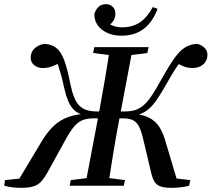

<svg xmlns="http://www.w3.org/2000/svg" viewBox="-43 -890 1014 920"><path d="M59 10Q36 10 16 7.5Q-4 5 -23 0L-19 -27L98 -39L42 -21L151 -203Q179 -252 211 -283.5Q243 -315 286 -330Q329 -345 392 -346L398 -331Q367 -334 345 -342.5Q323 -351 308 -367Q293 -383 282.5 -409Q272 -435 264 -471Q257 -505 250 -529.5Q243 -554 236 -575.5Q229 -597 217 -618L245 -590Q235 -585 222 -578.5Q209 -572 194.5 -568Q180 -564 163 -564Q137 -564 120.5 -578Q104 -592 104 -613Q104 -641 122.5 -658Q141 -675 169 -680Q204 -678 226.5 -660.5Q249 -643 264.5 -602Q280 -561 294 -488Q302 -449 312.5 -423.5Q323 -398 337.5 -383.5Q352 -369 372.5 -362.5Q393 -356 420 -356H483L479 -323H407Q383 -323 364 -318Q345 -313 330 -301Q315 -289 302 -271Q289 -253 275 -228L187 -68Q171 -39 155.5 -21.5Q140 -4 117.5 3Q95 10 59 10ZM291 0 296 -27 408 -41H446L556 -27L550 0ZM365 0 432 -353Q446 -430 459.5 -508.5Q473 -587 484 -664H594L527 -310Q512 -232 499.5 -154.5Q487 -77 475 0ZM514 -622 403 -636 409 -664H669L663 -636L552 -622ZM779 10Q745 10 725.5 3Q706 -4 696 -21.5Q686 -39 680 -68L642 -228Q634 -262 623.5 -283Q613 -304 595 -313.5Q577 -323 545 -323H479L484 -356H555Q583 -356 604 -362.5Q625 -369 643 -384Q661 -399 679 -424.5Q697 -450 718 -488Q758 -560 785.5 -601Q813 -642 839.5 -660Q866 -678 901 -680Q922 -675 936.5 -661.5Q951 -648 951 -627Q951 -599 931 -581.5Q911 -564 879 -564Q855 -564 834.5 -573Q814 -582 802 -590L842 -615Q823 -596 807.5 -574.5Q792 -553 777.5 -527.5Q763 -502 745 -471Q724 -435 706 -409Q688 -383 668 -366.5Q648 -350 623 -341Q598 -332 565 -329L567 -346Q629 -345 665 -329Q701 -313 721 -281Q741 -249 754 -199L807 -21L757 -40L869 -27L863 0Q843 5 822.5 7.5Q802 10 779 10ZM540 -719Q483 -719 446 -747.5Q409 -776 409 -823Q416 -845 429.5 -857.5Q443 -870 466 -870Q484 -870 497 -857.5Q510 -845 510 -825Q510 -802 497 -785.5Q484 -769 463 -760L453 -799Q472 -778 494 -768.5Q516 -759 541 -759Q592 -759 627.5 -783Q663 -807 689 -856L712 -848Q689 -785 646 -752Q603 -719 540 -719Z"/></svg>

Font: Source Serif 4 48pt SemiBold
Style: Italic
Weight: 600
Italic angle: -12°
Designer: Frank Grießhammer
Foundry: Adobe Systems Incorporated
Version: Version 4.004;hotconv 1.0.116;makeotfexe 2.5.65601